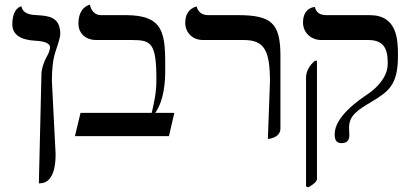

<svg xmlns="http://www.w3.org/2000/svg" viewBox="-20 -585 1776 825"><path d="M147 203C152 201 219 215 219 78L203 -236C203 -281 206 -327 219 -365C232 -403 239 -428 239 -439C239 -514 186 -517 138 -520C116 -521 79 -523 72 -558C72 -558 33 -553 33 -480C33 -437 68 -413 132 -410C171 -408 195 -399 195 -382C195 -373 191 -361 185 -349C167 -318 158 -287 158 -264Z M520 -520H413C386 -520 371 -542 366 -565C366 -565 317 -556 317 -484C317 -443 346 -413 395 -413H549C630 -413 652 -399 652 -243C652 -181 641 -142 632 -100H326L302 0H706L729 -100H647C686 -156 690 -234 690 -289C690 -438 688 -520 520 -520Z M1131 12C1131 12 1185 9 1185 -33V-344C1185 -487 1146 -520 1000 -520H874C847 -520 831 -534 825 -557C825 -557 776 -550 776 -487C776 -446 806 -413 853 -413H1028C1116 -413 1140 -368 1140 -234Z M1305 220C1327 207 1342 195 1342 184V-324H1333C1310 -304 1295 -279 1295 -251V216ZM1480 -38C1480 -89 1518 -113 1577 -148C1647 -191 1690 -217 1690 -344C1690 -414 1688 -520 1568 -520H1382C1354 -520 1338 -532 1333 -555C1333 -555 1282 -554 1282 -488C1282 -447 1314 -413 1361 -413H1564C1643 -413 1646 -354 1646 -310C1646 -240 1572 -188 1559 -180C1524 -156 1418 -85 1418 -8C1418 18 1427 30 1447 30C1470 30 1481 19 1481 -3C1481 -17 1480 -31 1480 -38Z"/></svg>

Font: Libertinus Math
Style: Regular
Weight: 400
Designer: Philipp H. Poll
Foundry: Khaled Hosny
Version: Version 6.2